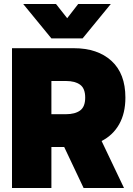

<svg xmlns="http://www.w3.org/2000/svg" viewBox="-20 -940 667 960"><path d="M96 -920H260L316 -849L371 -920H534L393 -748H237ZM40 -699H349Q468 -699 537.5 -635.5Q607 -572 607 -452Q607 -374 576 -319Q545 -264 488 -235L600 0H398L301 -205H237V0H40ZM310 -369Q355 -369 380.5 -387.5Q406 -406 406 -452Q406 -498 380.5 -516.5Q355 -535 310 -535H237V-369Z"/></svg>

Font: Readiness ExtraBold
Style: Regular
Weight: 800
Designer: Katatrad Team
Foundry: CadsonDemak
Version: Version 1.00;January 16, 2020;FontCreator 12.0.0.2550 64-bit